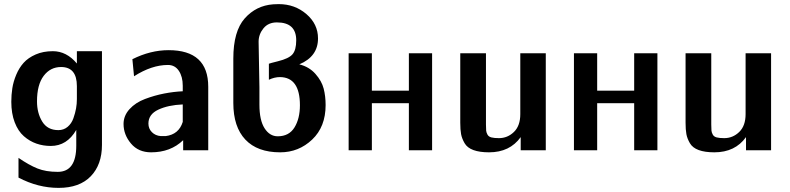

<svg xmlns="http://www.w3.org/2000/svg" viewBox="-20 -731 3842 934"><path d="M35 -236Q35 -270 40 -302Q45 -334 59 -367.5Q73 -401 95 -425.5Q117 -450 153.5 -466Q190 -482 237 -482Q304 -482 354 -422V-482H476V-26Q476 70 421.5 126.5Q367 183 265 183Q165 183 70 133V37Q121 72 162 88.5Q203 105 261 105Q351 105 351 -22V-99Q306 -21 227 -21Q190 -21 157 -32.5Q124 -44 96 -68.5Q68 -93 51.5 -136Q35 -179 35 -236ZM160 -238Q160 -181 185.5 -139.5Q211 -98 264 -98Q290 -98 309 -114Q328 -130 337 -155.5Q346 -181 350 -203.5Q354 -226 354 -249V-312Q354 -405 277 -405Q225 -405 192.5 -362Q160 -319 160 -238Z M581 -128Q581 -168 610 -200Q639 -232 685.5 -249.5Q732 -267 778.5 -276Q825 -285 869 -287V-314Q869 -358 850 -386.5Q831 -415 797 -415Q718 -415 632 -360L624 -443Q712 -487 800 -487Q993 -487 993 -309V0H871V-49Q810 10 715 10Q653 10 617 -33Q581 -76 581 -128ZM702 -130Q702 -105 719 -88Q736 -71 762 -69H786Q850 -77 869 -138V-223Q798 -220 750 -197.5Q702 -175 702 -130Z M1115 -230V-446Q1115 -579 1170.5 -641.5Q1226 -704 1309 -710H1308Q1317 -711 1336 -711Q1414 -711 1470.5 -662.5Q1527 -614 1527 -544Q1527 -456 1436 -418Q1484 -406 1514.5 -371.5Q1545 -337 1554.5 -300Q1564 -263 1564 -220Q1564 -114 1498.5 -52Q1433 10 1343 10Q1232 10 1173.5 -52Q1115 -114 1115 -230ZM1288 -343V-421Q1292 -423 1332 -433Q1385 -446 1403 -467Q1421 -488 1421 -535Q1421 -622 1327 -622Q1285 -622 1261.5 -593Q1238 -564 1238 -528L1242 -306V-260V-222Q1242 -146 1267 -107Q1292 -68 1331 -68Q1386 -68 1412.5 -111Q1439 -154 1439 -219Q1439 -355 1342 -356Q1315 -356 1288 -343Z M1676 0V-472H1789V-290H1969V-472H2082V0H1969V-229H1789V0Z M2219 -134V-472H2344V-125Q2344 -104 2345 -95Q2346 -86 2351.5 -76Q2357 -66 2370.5 -62.5Q2384 -59 2407 -59Q2449 -59 2480 -89Q2511 -119 2511 -176V-472H2635V0H2513V-64Q2460 10 2359 10Q2313 10 2283 -1Q2253 -12 2240 -34.5Q2227 -57 2223 -78.5Q2219 -100 2219 -134Z M2772 0V-472H2885V-290H3065V-472H3178V0H3065V-229H2885V0Z M3315 -134V-472H3440V-125Q3440 -104 3441 -95Q3442 -86 3447.5 -76Q3453 -66 3466.5 -62.5Q3480 -59 3503 -59Q3545 -59 3576 -89Q3607 -119 3607 -176V-472H3731V0H3609V-64Q3556 10 3455 10Q3409 10 3379 -1Q3349 -12 3336 -34.5Q3323 -57 3319 -78.5Q3315 -100 3315 -134Z"/></svg>

Font: Coval
Style: Bold
Weight: 700
Foundry: Context Ltd
Version: Version 001.000